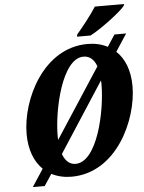

<svg xmlns="http://www.w3.org/2000/svg" viewBox="-63 -981 812 1080"><g transform="rotate(-5 343.0 -440.5)"><path d="M399 -771H476C542 -806 650 -888 676 -921L679 -931H514C486 -887 435 -822 402 -784ZM78 50H145L188 -15C221 2 259 11 300 11C557 11 686 -280 686 -466C686 -559 657 -625 612 -667L676 -765H610L567 -699C533 -717 495 -725 454 -725C205 -725 69 -445 69 -250C69 -160 97 -92 142 -48ZM242 -224C242 -374 305 -656 425 -656C458 -656 484 -637 499 -595L243 -202C242 -209 242 -216 242 -224ZM329 -59C298 -59 272 -79 257 -121L512 -514C513 -507 513 -499 513 -491C513 -341 452 -59 329 -59Z"/></g></svg>

Font: Noto Serif ExtraCondensed Black
Style: Italic
Weight: 900
Width: 2
Italic angle: -12°
Designer: Monotype Design Team
Foundry: Monotype Imaging Inc.
Version: Version 2.014